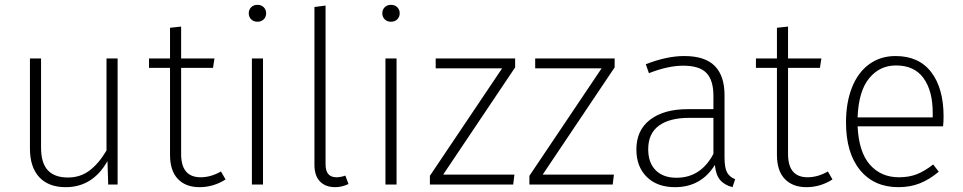

<svg xmlns="http://www.w3.org/2000/svg" viewBox="-20 -764 3987 795"><path d="M467 0H428L425 -97Q364 11 252 11Q181 11 142.5 -30.5Q104 -72 104 -149V-522H150V-153Q150 -89 178 -59Q206 -29 261 -29Q313 -29 351.5 -58.5Q390 -88 421 -141V-522H467Z M914 -21Q864 11 806 11Q749 11 716.5 -23Q684 -57 684 -123V-483H597V-522H684V-649L730 -654V-522H868L862 -483H730V-126Q730 -30 811 -30Q853 -30 895 -54Z M1069 0H1023V-522H1069ZM1082 -709Q1082 -694 1072 -684Q1062 -674 1046 -674Q1030 -674 1020 -684Q1010 -694 1010 -709Q1010 -724 1020 -734Q1030 -744 1046 -744Q1062 -744 1072 -734Q1082 -724 1082 -709Z M1282 -82V-735L1328 -741V-84Q1328 -30 1373 -30Q1391 -30 1410 -37L1423 -2Q1395 11 1368 11Q1328 11 1305 -12.5Q1282 -36 1282 -82Z M1622 0H1576V-522H1622ZM1635 -709Q1635 -694 1625 -684Q1615 -674 1599 -674Q1583 -674 1573 -684Q1563 -694 1563 -709Q1563 -724 1573 -734Q1583 -744 1599 -744Q1615 -744 1625 -734Q1635 -724 1635 -709Z M2113 -485 1815 -41H2110L2105 0H1760V-36L2059 -481H1784V-522H2113Z M2525 -485 2227 -41H2522L2517 0H2172V-36L2471 -481H2196V-522H2525Z M3024 -22 3013 11Q2979 2 2961.5 -19Q2944 -40 2940 -81Q2883 11 2775 11Q2701 11 2658 -31.5Q2615 -74 2615 -145Q2615 -225 2672 -268.5Q2729 -312 2827 -312H2934V-367Q2934 -432 2905 -462Q2876 -492 2809 -492Q2746 -492 2667 -461L2654 -498Q2741 -532 2813 -532Q2899 -532 2939.5 -491Q2980 -450 2980 -370V-113Q2980 -69 2990.5 -50Q3001 -31 3024 -22ZM2934 -127V-276H2834Q2752 -276 2708 -243.5Q2664 -211 2664 -146Q2664 -90 2695 -59Q2726 -28 2781 -28Q2882 -28 2934 -127Z M3427 -21Q3377 11 3319 11Q3262 11 3229.5 -23Q3197 -57 3197 -123V-483H3110V-522H3197V-649L3243 -654V-522H3381L3375 -483H3243V-126Q3243 -30 3324 -30Q3366 -30 3408 -54Z M3885 -241H3531Q3536 -134 3582 -82Q3628 -30 3702 -30Q3744 -30 3776 -42.5Q3808 -55 3844 -83L3867 -53Q3829 -21 3789 -5Q3749 11 3700 11Q3599 11 3541 -60Q3483 -131 3483 -257Q3483 -340 3508 -402.5Q3533 -465 3579.5 -498.5Q3626 -532 3688 -532Q3785 -532 3836 -465Q3887 -398 3887 -282Q3887 -261 3885 -241ZM3842 -297Q3842 -388 3804 -440.5Q3766 -493 3690 -493Q3622 -493 3578.5 -439.5Q3535 -386 3531 -278H3842Z"/></svg>

Font: FiraGO ExtraLight
Style: Regular
Weight: 200
Designer: bBox Type
Foundry: bBox Type GmbH
Version: Version 1.001